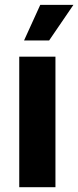

<svg xmlns="http://www.w3.org/2000/svg" viewBox="-20 -783 327 803"><path d="M60.5 0V-545.9H211.9V0ZM80.6 -613.8 148.4 -762.7H287.1L185.5 -613.8Z"/></svg>

Font: Konkhmer Sleokchher
Style: Regular
Weight: 400
Designer: Suon May Sophanith
Version: Version 1.000; ttfautohint (v1.8.4.7-5d5b);gftools[0.9.23]